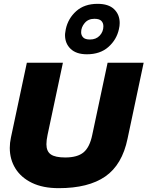

<svg xmlns="http://www.w3.org/2000/svg" viewBox="-20 -971 769 1001"><path d="M433 -688Q378 -688 348.5 -716Q319 -744 319 -788Q319 -796 320.5 -803.5Q322 -811 323 -819Q335 -875 377.5 -913Q420 -951 489 -951Q546 -951 575 -923Q604 -895 604 -851Q604 -844 603 -835.5Q602 -827 600 -819Q588 -764 545 -726Q502 -688 433 -688ZM449 -765Q481 -765 500 -785.5Q519 -806 519 -834Q519 -851 508.5 -862Q498 -873 472 -873Q440 -873 421.5 -851Q403 -829 403 -803Q403 -787 413.5 -776Q424 -765 449 -765ZM286 10Q204 10 147 -17.5Q90 -45 60.5 -92.5Q31 -140 31 -200Q31 -226 37 -254L120 -644H308L228 -268Q222 -240 222 -219Q222 -182 245 -166Q268 -150 320 -150Q384 -150 416 -177Q448 -204 461 -268L541 -644H729L645 -248Q617 -112 529 -51Q441 10 286 10Z"/></svg>

Font: Kanit
Style: Bold Italic
Weight: 700
Italic angle: -12°
Designer: Katatrad Team
Foundry: CadsonDemak
Version: Version 2.000; ttfautohint (v1.8.3)